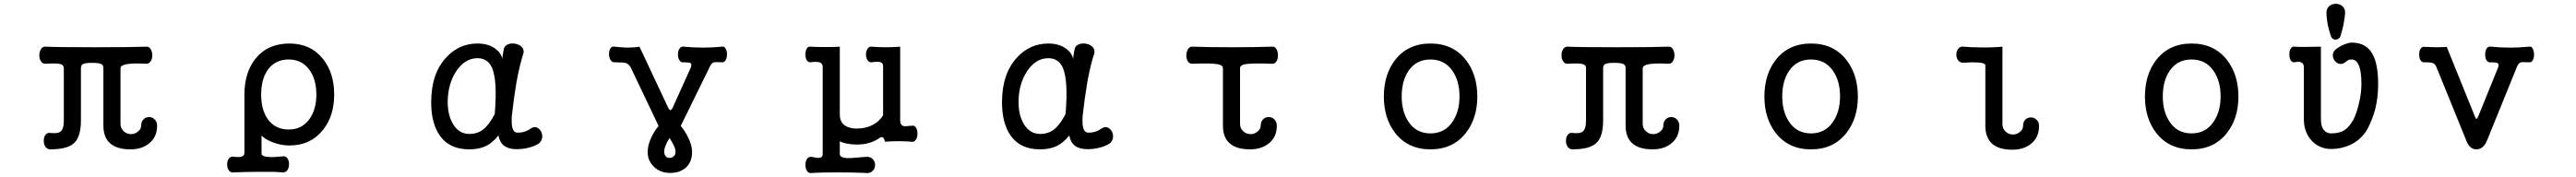

<svg xmlns="http://www.w3.org/2000/svg" viewBox="-20 -768 13540 931"><path d="M220.7 -522.5Q205.1 -524.4 195.3 -509.8Q186.5 -496.1 186.5 -477.5Q186.5 -458 195.3 -445.3Q204.1 -431.6 220.7 -432.6Q279.3 -436.5 298.8 -430.7Q315.4 -425.8 315.4 -409.2V-132.8Q315.4 -87.9 295.9 -74.2Q282.2 -65.4 247.1 -68.4Q229.5 -72.3 218.8 -58.6Q210 -46.9 210 -27.3Q210 -8.8 218.8 3.9Q229.5 18.6 247.1 17.6Q335 16.6 368.2 -14.6Q405.3 -46.9 405.3 -134.8V-409.2Q405.3 -425.8 417 -431.6Q429.7 -437.5 463.9 -437.5Q500 -437.5 512.7 -430.7Q523.4 -425.8 523.4 -409.2V-107.4Q523.4 -43.9 560.5 -12.7Q596.7 17.6 665 17.6Q726.6 17.6 764.6 -14.6Q805.7 -47.9 805.7 -106.4Q805.7 -127.9 792 -140.6Q780.3 -152.3 763.7 -152.3Q746.1 -152.3 734.4 -140.6Q721.7 -127.9 721.7 -106.4Q721.7 -88.9 705.1 -76.2Q689.5 -62.5 668.9 -62.5Q646.5 -62.5 630.9 -77.1Q613.3 -92.8 613.3 -116.2V-409.2Q613.3 -424.8 647.5 -430.7Q681.6 -436.5 748 -432.6Q762.7 -431.6 771.5 -445.3Q780.3 -458 780.3 -477.5Q780.3 -496.1 771.5 -509.8Q762.7 -524.4 748 -522.5Q674.8 -519.5 480.5 -519.5Q279.3 -519.5 220.7 -522.5Z M1497.1 -455.1Q1566.4 -455.1 1605.5 -401.4Q1642.6 -351.6 1642.6 -270.5Q1642.6 -191.4 1605.5 -140.6Q1566.4 -86.9 1497.1 -86.9Q1426.8 -86.9 1387.7 -140.6Q1352.5 -190.4 1352.5 -270.5Q1352.5 -351.6 1387.7 -401.4Q1426.8 -455.1 1497.1 -455.1ZM1264.6 34.2Q1264.6 51.8 1250 55.7Q1239.3 59.6 1209 56.6Q1192.4 52.7 1182.6 66.4Q1173.8 78.1 1173.8 96.7Q1173.8 115.2 1182.6 127.9Q1192.4 141.6 1209 138.7Q1275.4 135.7 1352.5 135.7Q1428.7 134.8 1463.9 138.7Q1480.5 140.6 1490.2 127Q1499 114.3 1499 94.7Q1499 76.2 1490.2 64.5Q1480.5 50.8 1463.9 54.7Q1416 59.6 1391.6 57.6Q1354.5 55.7 1354.5 39.1V-54.7Q1379.9 -30.3 1421.9 -16.6Q1460 -2.9 1501 -2.9Q1612.3 -2.9 1676.8 -84Q1736.3 -157.2 1736.3 -270.5Q1736.3 -384.8 1676.8 -459Q1612.3 -539.1 1501 -539.1Q1386.7 -539.1 1322.3 -459Q1264.6 -385.7 1264.6 -270.5Z M2730.5 -485.4Q2736.3 -505.9 2722.7 -520.5Q2710 -534.2 2687.5 -538.1Q2665 -542 2648.4 -534.2Q2628.9 -525.4 2627 -505.9L2621.1 -471.7L2620.1 -458Q2613.3 -490.2 2582 -512.7Q2545.9 -539.1 2489.3 -539.1Q2392.6 -539.1 2325.2 -465.8Q2246.1 -380.9 2246.1 -230.5Q2246.1 -117.2 2293 -52.7Q2343.8 17.6 2446.3 17.6Q2492.2 17.6 2527.3 2.9Q2567.4 -14.6 2599.6 -55.7Q2606.4 -18.6 2629.9 -1Q2653.3 16.6 2695.3 16.6Q2727.5 16.6 2753.9 9.8Q2785.2 2.9 2809.6 -11.7Q2825.2 -22.5 2829.1 -42Q2832 -58.6 2824.2 -75.2Q2815.4 -91.8 2800.8 -97.7Q2785.2 -103.5 2769.5 -91.8Q2750 -79.1 2732.4 -74.2Q2719.7 -70.3 2701.2 -70.3Q2680.7 -70.3 2673.8 -92.8Q2667 -112.3 2669.9 -158.2Q2680.7 -255.9 2695.3 -340.8Q2712.9 -433.6 2730.5 -485.4ZM2489.3 -461.9Q2543.9 -461.9 2566.4 -410.2Q2594.7 -342.8 2580.1 -168Q2550.8 -112.3 2520.5 -87.9Q2489.3 -63.5 2446.3 -63.5Q2393.6 -63.5 2362.3 -113.3Q2333 -160.2 2333 -230.5Q2333 -325.2 2377.9 -393.6Q2423.8 -461.9 2489.3 -461.9Z M3501 141.6Q3557.6 141.6 3588.9 109.4Q3617.2 80.1 3617.2 31.2Q3617.2 -3.9 3596.7 -44.9Q3580.1 -79.1 3557.6 -105.5L3709 -414.1Q3717.8 -434.6 3729.5 -439.5Q3739.3 -442.4 3775.4 -440.4Q3787.1 -439.5 3793.9 -452.1Q3800.8 -464.8 3800.8 -482.4Q3800.8 -500 3793.9 -511.7Q3787.1 -525.4 3775.4 -522.5Q3723.6 -517.6 3674.8 -517.6Q3623 -517.6 3574.2 -522.5Q3559.6 -525.4 3550.8 -511.7Q3543 -500 3543 -481.4Q3543 -462.9 3550.8 -451.2Q3559.6 -437.5 3574.2 -440.4Q3600.6 -440.4 3608.4 -436.5Q3616.2 -431.6 3611.3 -414.1L3513.7 -198.2Q3505.9 -188.5 3502.9 -188.5Q3500 -188.5 3493.2 -198.2L3340.8 -522.5Q3314.5 -517.6 3277.3 -517.6Q3245.1 -518.6 3209 -522.5Q3195.3 -525.4 3187.5 -512.7Q3180.7 -501 3180.7 -483.4Q3180.7 -465.8 3188.5 -453.1Q3196.3 -439.5 3210.9 -440.4Q3254.9 -440.4 3269.5 -436.5Q3282.2 -432.6 3293.9 -415L3441.4 -105.5Q3418.9 -79.1 3403.3 -45.9Q3383.8 -3.9 3383.8 31.2Q3383.8 76.2 3415 107.4Q3449.2 141.6 3501 141.6ZM3499 -42 3501 -39.1Q3516.6 -12.7 3521.5 -2Q3530.3 15.6 3530.3 32.2Q3530.3 43.9 3522.5 52.7Q3512.7 62.5 3497.1 62.5Q3483.4 62.5 3476.6 50.8Q3470.7 42 3470.7 31.2Q3470.7 14.6 3478.5 -3.9Q3484.4 -18.6 3499 -42Z M4240.2 -522.5Q4226.6 -524.4 4219.7 -511.7Q4212.9 -500 4212.9 -481.4Q4212.9 -463.9 4219.7 -452.1Q4226.6 -439.5 4240.2 -440.4Q4272.5 -445.3 4288.1 -439.5Q4303.7 -434.6 4303.7 -415V42Q4303.7 61.5 4284.2 62.5Q4273.4 63.5 4249 57.6Q4231.4 53.7 4221.7 67.4Q4212.9 80.1 4212.9 99.6Q4212.9 119.1 4221.7 131.8Q4231.4 145.5 4249 141.6Q4292 138.7 4378.9 138.7Q4465.8 138.7 4527.3 141.6Q4550.8 145.5 4565.4 131.8Q4579.1 119.1 4579.1 99.6Q4579.1 80.1 4565.4 67.4Q4550.8 53.7 4527.3 57.6H4521.5Q4454.1 64.5 4430.7 63.5Q4393.6 61.5 4393.6 42V-24.4Q4408.2 -17.6 4430.7 -12.7Q4455.1 -7.8 4482.4 -7.8Q4522.5 -7.8 4551.8 -17.6Q4578.1 -25.4 4603.5 -43Q4614.3 -49.8 4620.1 -44.9Q4627 -41 4630.9 -22.5Q4665 -25.4 4703.1 -25.4Q4742.2 -25.4 4771.5 -22.5Q4785.2 -19.5 4793.9 -34.2Q4801.8 -45.9 4801.8 -65.4Q4801.8 -85 4793.9 -96.7Q4785.2 -110.4 4771.5 -106.4H4765.6Q4736.3 -102.5 4726.6 -105.5Q4710.9 -111.3 4710.9 -134.8V-522.5Q4676.8 -519.5 4635.7 -519.5Q4593.8 -519.5 4560.5 -522.5Q4546.9 -524.4 4539.1 -510.7Q4531.2 -499 4531.2 -481.4Q4531.2 -463.9 4539.1 -452.1Q4546.9 -439.5 4560.5 -440.4Q4592.8 -445.3 4606.4 -441.4Q4621.1 -436.5 4621.1 -420.9V-161.1Q4598.6 -126 4561.5 -108.4Q4527.3 -91.8 4481.4 -91.8Q4446.3 -91.8 4422.9 -106.4Q4393.6 -125 4393.6 -165V-522.5Q4365.2 -520.5 4319.3 -520.5Q4270.5 -520.5 4240.2 -522.5Z M5730.5 -485.4Q5736.3 -505.9 5722.7 -520.5Q5710 -534.2 5687.5 -538.1Q5665 -542 5648.4 -534.2Q5628.9 -525.4 5627 -505.9L5621.1 -471.7L5620.1 -458Q5613.3 -490.2 5582 -512.7Q5545.9 -539.1 5489.3 -539.1Q5392.6 -539.1 5325.2 -465.8Q5246.1 -380.9 5246.1 -230.5Q5246.1 -117.2 5293 -52.7Q5343.8 17.6 5446.3 17.6Q5492.2 17.6 5527.3 2.9Q5567.4 -14.6 5599.6 -55.7Q5606.4 -18.6 5629.9 -1Q5653.3 16.6 5695.3 16.6Q5727.5 16.6 5753.9 9.8Q5785.2 2.9 5809.6 -11.7Q5825.2 -22.5 5829.1 -42Q5832 -58.6 5824.2 -75.2Q5815.4 -91.8 5800.8 -97.7Q5785.2 -103.5 5769.5 -91.8Q5750 -79.1 5732.4 -74.2Q5719.7 -70.3 5701.2 -70.3Q5680.7 -70.3 5673.8 -92.8Q5667 -112.3 5669.9 -158.2Q5680.7 -255.9 5695.3 -340.8Q5712.9 -433.6 5730.5 -485.4ZM5489.3 -461.9Q5543.9 -461.9 5566.4 -410.2Q5594.7 -342.8 5580.1 -168Q5550.8 -112.3 5520.5 -87.9Q5489.3 -63.5 5446.3 -63.5Q5393.6 -63.5 5362.3 -113.3Q5333 -160.2 5333 -230.5Q5333 -325.2 5377.9 -393.6Q5423.8 -461.9 5489.3 -461.9Z M6248 -522.5Q6233.4 -524.4 6223.6 -509.8Q6215.8 -496.1 6214.8 -477.5Q6214.8 -458 6222.7 -445.3Q6231.4 -431.6 6248 -432.6Q6342.8 -436.5 6377 -430.7Q6407.2 -425.8 6407.2 -409.2V-107.4Q6407.2 -43.9 6444.3 -12.7Q6480.5 17.6 6548.8 17.6Q6610.4 17.6 6649.4 -14.6Q6690.4 -47.9 6690.4 -106.4Q6690.4 -127.9 6676.8 -140.6Q6665 -152.3 6647.5 -152.3Q6629.9 -152.3 6618.2 -140.6Q6605.5 -127.9 6605.5 -106.4Q6605.5 -88.9 6588.9 -76.2Q6573.2 -62.5 6553.7 -62.5Q6530.3 -62.5 6514.6 -77.1Q6497.1 -91.8 6497.1 -116.2V-409.2Q6497.1 -425.8 6526.4 -430.7Q6561.5 -436.5 6665 -432.6Q6679.7 -431.6 6688.5 -445.3Q6696.3 -458 6696.3 -477.5Q6696.3 -496.1 6688.5 -509.8Q6679.7 -524.4 6665 -522.5Q6575.2 -519.5 6455.1 -519.5Q6326.2 -519.5 6248 -522.5Z M7498 -539.1Q7379.9 -539.1 7312.5 -453.1Q7252.9 -376 7252.9 -259.8Q7252.9 -145.5 7312.5 -68.4Q7379.9 17.6 7498 17.6Q7616.2 17.6 7683.6 -68.4Q7744.1 -145.5 7744.1 -259.8Q7744.1 -376 7683.6 -453.1Q7616.2 -539.1 7498 -539.1ZM7498 -455.1Q7572.3 -455.1 7613.3 -395.5Q7650.4 -342.8 7650.4 -260.7Q7650.4 -180.7 7613.3 -127Q7572.3 -66.4 7498 -66.4Q7422.9 -66.4 7382.8 -127Q7346.7 -180.7 7346.7 -260.7Q7346.7 -342.8 7382.8 -395.5Q7422.9 -455.1 7498 -455.1Z M8220.7 -522.5Q8205.1 -524.4 8195.3 -509.8Q8186.5 -496.1 8186.5 -477.5Q8186.5 -458 8195.3 -445.3Q8204.1 -431.6 8220.7 -432.6Q8279.3 -436.5 8298.8 -430.7Q8315.4 -425.8 8315.4 -409.2V-132.8Q8315.4 -87.9 8295.9 -74.2Q8282.2 -65.4 8247.1 -68.4Q8229.5 -72.3 8218.8 -58.6Q8210 -46.9 8210 -27.3Q8210 -8.8 8218.8 3.9Q8229.5 18.6 8247.1 17.6Q8335 16.6 8368.2 -14.6Q8405.3 -46.9 8405.3 -134.8V-409.2Q8405.3 -425.8 8417 -431.6Q8429.7 -437.5 8463.9 -437.5Q8500 -437.5 8512.7 -430.7Q8523.4 -425.8 8523.4 -409.2V-107.4Q8523.4 -43.9 8560.5 -12.7Q8596.7 17.6 8665 17.6Q8726.6 17.6 8764.6 -14.6Q8805.7 -47.9 8805.7 -106.4Q8805.7 -127.9 8792 -140.6Q8780.3 -152.3 8763.7 -152.3Q8746.1 -152.3 8734.4 -140.6Q8721.7 -127.9 8721.7 -106.4Q8721.7 -88.9 8705.1 -76.2Q8689.5 -62.5 8668.9 -62.5Q8646.5 -62.5 8630.9 -77.1Q8613.3 -92.8 8613.3 -116.2V-409.2Q8613.3 -424.8 8647.5 -430.7Q8681.6 -436.5 8748 -432.6Q8762.7 -431.6 8771.5 -445.3Q8780.3 -458 8780.3 -477.5Q8780.3 -496.1 8771.5 -509.8Q8762.7 -524.4 8748 -522.5Q8674.8 -519.5 8480.5 -519.5Q8279.3 -519.5 8220.7 -522.5Z M9498 -539.1Q9379.9 -539.1 9312.5 -453.1Q9252.9 -376 9252.9 -259.8Q9252.9 -145.5 9312.5 -68.4Q9379.9 17.6 9498 17.6Q9616.2 17.6 9683.6 -68.4Q9744.1 -145.5 9744.1 -259.8Q9744.1 -376 9683.6 -453.1Q9616.2 -539.1 9498 -539.1ZM9498 -455.1Q9572.3 -455.1 9613.3 -395.5Q9650.4 -342.8 9650.4 -260.7Q9650.4 -180.7 9613.3 -127Q9572.3 -66.4 9498 -66.4Q9422.9 -66.4 9382.8 -127Q9346.7 -180.7 9346.7 -260.7Q9346.7 -342.8 9382.8 -395.5Q9422.9 -455.1 9498 -455.1Z M10414.1 -423.8V-105.5Q10414.1 -43 10451.2 -10.7Q10487.3 19.5 10555.7 19.5Q10617.2 19.5 10655.3 -12.7Q10696.3 -45.9 10696.3 -105.5Q10696.3 -127 10682.6 -138.7Q10670.9 -150.4 10654.3 -150.4Q10636.7 -150.4 10625 -139.6Q10612.3 -127 10612.3 -105.5Q10612.3 -86.9 10595.7 -74.2Q10580.1 -60.5 10559.6 -60.5Q10537.1 -60.5 10521.5 -75.2Q10503.9 -90.8 10503.9 -114.3V-522.5Q10457 -517.6 10394.5 -518.6Q10335 -518.6 10300.8 -522.5Q10282.2 -525.4 10271.5 -511.7Q10261.7 -500 10261.7 -480.5Q10261.7 -461.9 10271.5 -450.2Q10282.2 -436.5 10300.8 -438.5Q10350.6 -441.4 10374 -439.5Q10414.1 -437.5 10414.1 -423.8Z M11498 -539.1Q11379.9 -539.1 11312.5 -453.1Q11252.9 -376 11252.9 -259.8Q11252.9 -145.5 11312.5 -68.4Q11379.9 17.6 11498 17.6Q11616.2 17.6 11683.6 -68.4Q11744.1 -145.5 11744.1 -259.8Q11744.1 -376 11683.6 -453.1Q11616.2 -539.1 11498 -539.1ZM11498 -455.1Q11572.3 -455.1 11613.3 -395.5Q11650.4 -342.8 11650.4 -260.7Q11650.4 -180.7 11613.3 -127Q11572.3 -66.4 11498 -66.4Q11422.9 -66.4 11382.8 -127Q11346.7 -180.7 11346.7 -260.7Q11346.7 -342.8 11382.8 -395.5Q11422.9 -455.1 11498 -455.1Z M12304.7 -696.3Q12306.6 -720.7 12291 -735.4Q12276.4 -748 12255.9 -748Q12234.4 -748 12220.7 -735.4Q12205.1 -720.7 12207 -696.3Q12207 -672.9 12213.9 -636.7Q12221.7 -601.6 12230.5 -577.1Q12237.3 -559.6 12254.9 -559.6Q12272.5 -559.6 12280.3 -577.1Q12288.1 -601.6 12295.9 -636.7Q12302.7 -671.9 12304.7 -696.3ZM12478.5 -326.2Q12478.5 -449.2 12437.5 -501Q12404.3 -543.9 12337.9 -543.9Q12325.2 -543.9 12302.7 -535.2Q12279.3 -526.4 12258.8 -510.7Q12242.2 -499 12240.2 -480.5Q12239.3 -464.8 12249 -450.2Q12258.8 -436.5 12273.4 -432.6Q12290 -428.7 12305.7 -440.4L12307.6 -442.4Q12319.3 -450.2 12323.2 -453.1Q12330.1 -455.1 12337.9 -455.1Q12361.3 -455.1 12374 -430.7Q12390.6 -398.4 12390.6 -326.2Q12390.6 -279.3 12377.9 -225.6Q12365.2 -170.9 12346.7 -135.7Q12324.2 -97.7 12300.8 -83Q12274.4 -66.4 12231.4 -66.4Q12209 -66.4 12195.3 -82Q12177.7 -100.6 12177.7 -140.6V-522.5Q12148.4 -521.5 12105.5 -521.5Q12057.6 -520.5 12038.1 -522.5Q12025.4 -524.4 12018.6 -511.7Q12011.7 -500 12011.7 -481.4Q12011.7 -463.9 12018.6 -452.1Q12025.4 -439.5 12038.1 -440.4Q12060.5 -445.3 12073.2 -440.4Q12087.9 -433.6 12087.9 -416V-142.6Q12087.9 -73.2 12128.9 -28.3Q12169.9 15.6 12232.4 15.6Q12284.2 15.6 12329.1 -4.9Q12387.7 -31.2 12420.9 -86.9Q12448.2 -137.7 12462.9 -193.4Q12478.5 -254.9 12478.5 -326.2Z M12785.2 -414.1 12939.5 -34.2Q12957 17.6 12995.1 17.6Q13033.2 17.6 13052.7 -34.2L13207 -414.1Q13214.8 -434.6 13226.6 -439.5Q13236.3 -442.4 13272.5 -440.4Q13284.2 -438.5 13291 -451.2Q13297.9 -462.9 13297.9 -481.4Q13297.9 -499 13291 -511.7Q13284.2 -525.4 13272.5 -522.5Q13220.7 -517.6 13172.9 -517.6Q13120.1 -517.6 13071.3 -522.5Q13056.6 -525.4 13047.9 -511.7Q13041 -500 13041 -481.4Q13041 -462.9 13047.9 -451.2Q13056.6 -437.5 13071.3 -440.4Q13097.7 -440.4 13105.5 -436.5Q13114.3 -431.6 13109.4 -414.1L13005.9 -159.2Q12999 -142.6 12995.1 -142.6Q12992.2 -142.6 12985.4 -159.2L12838.9 -521.5Q12812.5 -519.5 12781.2 -519.5Q12762.7 -519.5 12723.6 -521.5H12722.7Q12709 -524.4 12701.2 -510.7Q12693.4 -499 12694.3 -480.5Q12694.3 -461.9 12701.2 -451.2Q12710 -437.5 12724.6 -440.4Q12757.8 -440.4 12767.6 -435.5Q12778.3 -430.7 12785.2 -414.1Z"/></svg>

Font: GungsuhChe
Style: Regular
Weight: 400
Monospace: yes
Version: Version 2.21